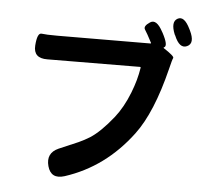

<svg xmlns="http://www.w3.org/2000/svg" viewBox="-59 -926 1119 1038"><g transform="rotate(5 500.0 -406.5)"><path d="M329 43Q256 66 237 -3Q218 -73 283 -102L388 -147Q419 -161 448 -179Q504 -215 571 -299Q617 -357 649 -439Q677 -510 687 -576Q688 -581 683 -581L181 -578Q104 -577 109 -647Q114 -717 138 -713.5Q162 -710 223 -710L728 -712Q733 -712 731 -716Q705 -766 693 -784Q681 -802 716 -825Q750 -848 786 -780L789 -775Q825 -707 804 -698Q799 -696 803 -693Q863 -654 858 -644.5Q853 -635 841 -585Q781 -342 690 -221Q545 -27 329 43ZM927 -715Q887 -697 858 -767L855 -772Q828 -839 863 -858Q898 -877 931 -809L935 -801Q968 -733 927 -715Z"/></g></svg>

Font: Resource Han Rounded KR
Style: Bold
Weight: 700
Designer: Cyano Hao (round all glyphs); Ryoko NISHIZUKA 西塚涼子 (kana, bopomofo & ideographs); Paul D. Hunt (Latin, Greek & Cyrillic)
Foundry: Cyano Hao
Version: 0.990